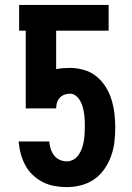

<svg xmlns="http://www.w3.org/2000/svg" viewBox="-20 -755 540 783"><path d="M253 8Q227 8 202 3.5Q177 -1 154.5 -12.5Q132 -24 113.5 -41.5Q95 -59 83 -81.5Q71 -104 64.5 -128.5Q58 -153 56 -178H181Q182 -163 186.5 -148.5Q191 -134 200 -122Q209 -110 223 -103.5Q237 -97 253 -97Q267 -97 280 -104.5Q293 -112 301 -124Q309 -136 314 -150Q319 -164 321.5 -178.5Q324 -193 325 -207.5Q326 -222 326 -237Q326 -250 325.5 -264Q325 -278 323 -291.5Q321 -305 317.5 -318Q314 -331 307.5 -343Q301 -355 290 -364Q279 -373 266 -373Q254 -373 243 -369Q232 -365 224 -356.5Q216 -348 212.5 -336.5Q209 -325 209 -313H85V-630H58V-735H423V-630H209V-473Q223 -476 237 -477Q251 -478 266 -478Q294 -478 322 -470Q350 -462 372.5 -444Q395 -426 410.5 -401.5Q426 -377 434.5 -349.5Q443 -322 446.5 -293.5Q450 -265 450 -236V-235Q450 -206 446.5 -176Q443 -146 433 -118.5Q423 -91 406 -66Q389 -41 364.5 -24Q340 -7 311 0.5Q282 8 253 8Z"/></svg>

Font: Iosevka Extrabold
Style: Regular
Weight: 800
Monospace: yes
Designer: Belleve Invis
Foundry: Belleve Invis
Version: Version 32.5.0; ttfautohint (v1.8.4)